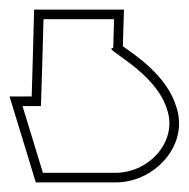

<svg xmlns="http://www.w3.org/2000/svg" viewBox="-22 -110 393 400"><path d="M67.3 -22 68.6 -70H215.6L213.9 -10C186.9 -10 303.3 37 327 121C347.2 187 286 252 215.4 250H136.4H67.4L24.9 111H63.3L65.6 38ZM49.1 -90 45.6 37.4 44 91H-2.1L52.6 270H215.1C231.3 270.3 243.7 268.4 257.3 264.3C318.9 245.7 366.7 182.5 346.2 115.4C327.1 47.6 258.5 4.1 234 -13.5L236.2 -90Z"/></svg>

Font: Nordica Plus
Style: NordicaClassicRgOpOblOl
Weight: 500
Version: Version 1.01